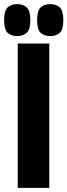

<svg xmlns="http://www.w3.org/2000/svg" viewBox="-61 -911 327 931"><path d="M25 0V-700H178V0ZM183 -736Q154 -736 136.5 -751.5Q119 -767 119 -813Q119 -860 136.5 -875.5Q154 -891 183 -891Q211 -891 228.5 -875.5Q246 -860 246 -813Q246 -767 228.5 -751.5Q211 -736 183 -736ZM22 -736Q-6 -736 -23.5 -751.5Q-41 -767 -41 -813Q-41 -860 -23.5 -875.5Q-6 -891 22 -891Q50 -891 68 -875.5Q86 -860 86 -813Q86 -767 68 -751.5Q50 -736 22 -736Z"/></svg>

Font: Georama ExtraCondensed ExtraBold
Style: Regular
Weight: 800
Width: 2
Designer: Jean-Baptiste Levee
Foundry: Production Type
Version: Version 1.000